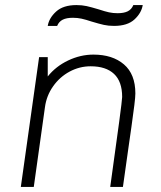

<svg xmlns="http://www.w3.org/2000/svg" viewBox="-20 -736 633 756"><path d="M513 -368Q513 -355 509 -322Q505 -289 497.5 -236.5Q490 -184 486 -156L464 0H414Q461 -335 461 -354Q461 -415 429 -445Q397 -475 337 -475Q293 -475 254 -454Q215 -433 189 -396Q163 -359 157 -314L113 0H62L134 -511H168V-435Q200 -475 248.5 -498Q297 -521 348 -521Q423 -521 468 -482.5Q513 -444 513 -368ZM429 -634Q407 -634 389 -638Q371 -642 341 -651Q317 -659 301 -662.5Q285 -666 267 -666Q242 -666 227 -658.5Q212 -651 205 -634H168Q173 -665 201 -690.5Q229 -716 281 -716Q303 -716 321 -712Q339 -708 369 -699Q393 -691 409 -687.5Q425 -684 443 -684Q468 -684 483 -691.5Q498 -699 505 -716H542Q537 -685 509.5 -659.5Q482 -634 429 -634Z"/></svg>

Font: Chivo Thin Italic
Style: Regular
Weight: 100
Italic angle: -8.05°
Designer: Hector Gatti
Foundry: Omnibus-Type
Version: Version 1.007